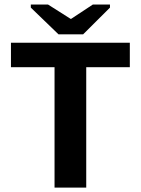

<svg xmlns="http://www.w3.org/2000/svg" viewBox="-20 -853 640 873"><path d="M372.1 -547.4V0H228V-547.4H29.8V-658.7H570.3V-547.4ZM357.9 -696.8H246.1L120.1 -818.4V-832.5H198.2L301.3 -767.1H303.2L402.3 -832.5H480V-818.4Z"/></svg>

Font: Cousine
Style: Bold
Weight: 700
Monospace: yes
Designer: Steve Matteson
Foundry: Ascender Corporation
Version: Version 1.20